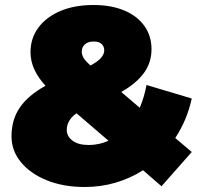

<svg xmlns="http://www.w3.org/2000/svg" viewBox="-20 -732 817 768"><path d="M626 13 552 -51Q502 -19 443 -1.5Q384 16 318 16Q234 16 168 -10.5Q102 -37 64 -83Q26 -129 26 -187Q26 -253 59 -301.5Q92 -350 162 -389Q102 -454 102 -523Q102 -579 133.5 -621.5Q165 -664 221.5 -688Q278 -712 354 -712Q424 -712 476 -690.5Q528 -669 557 -629Q586 -589 586 -535Q586 -482 556 -440.5Q526 -399 465 -364L539 -301Q557 -343 566 -392L747 -338Q728 -251 681 -180L747 -124ZM414 -169 286 -279Q247 -251 247 -212Q247 -187 270 -169.5Q293 -152 335 -152Q376 -152 414 -169ZM342 -470Q372 -486 384.5 -501Q397 -516 397 -530Q397 -546 386.5 -556Q376 -566 355 -566Q332 -566 319.5 -554.5Q307 -543 307 -526Q307 -513 314 -501Q321 -489 342 -470Z"/></svg>

Font: Montserrat Black
Style: Regular
Weight: 900
Designer: Julieta Ulanovsky
Foundry: Julieta Ulanovsky
Version: Version 9.000; ttfautohint (v1.8.4.7-5d5b)